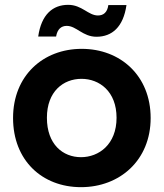

<svg xmlns="http://www.w3.org/2000/svg" viewBox="-20 -764 677 794"><path d="M315 10C475 10 603 -101 603 -276C603 -451 478 -562 318 -562C158 -562 34 -451 34 -276C34 -101 154 10 315 10ZM138 -613H212C217 -643 233 -657 256 -657C296 -657 322 -612 379 -612C443 -612 490 -652 503 -743H428C424 -713 408 -700 385 -700C345 -700 319 -744 262 -744C198 -744 151 -704 138 -613ZM174 -277C174 -386 242 -438 317 -438C391 -438 462 -386 462 -277C462 -167 389 -114 315 -114C240 -114 174 -167 174 -277Z"/></svg>

Font: Malmofest SemiBold
Style: Regular
Weight: 600
Designer: Jonny Pinhorn (Poppins), Kolossal
Version: Version 1.004;Glyphs 3.1.2 (3151)